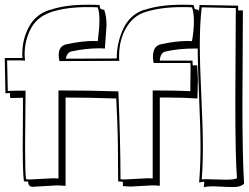

<svg xmlns="http://www.w3.org/2000/svg" viewBox="-21 -756 1051 811"><path d="M422 -551 401 -552Q341 -552 282 -539Q262 -535 257 -508L472 -509Q472 -575 500 -635Q528 -695 589 -715V-714Q652 -736 748 -736Q782 -736 797 -735Q798 -732 799 -726.5Q800 -721 801 -720Q804 -715 817 -715L819 -707Q822 -730 822 -735L985 -732V-712H1005L1003 -317Q1003 -91 1010 20Q996 34 966.5 34Q937 34 906 32L877 31Q853 31 840 35Q840 27 842 11Q837 12 820 15Q826 -57 826 -134.5Q826 -212 820 -346.5Q814 -481 814 -551H800Q734 -551 681 -539Q656 -535 654 -500H792L793 -480H812Q815 -423 815 -420L813 -340Q753 -344 689 -344H654V29Q646 27 621 27L531 32Q520 32 498 30V12L478 10Q478 -168 474 -250.5Q470 -333 470 -340Q354 -344 256 -344V29Q232 27 222 27L133 32L117 33Q98 33 98 11L80 10Q75 -25 75 -142L76 -303V-343L22 -342L21 -363L2 -362L-1 -511H74Q73 -516 73 -528Q73 -590 101.5 -643Q130 -696 191 -715V-714Q252 -736 349 -736Q384 -736 399 -735Q400 -733 401 -727Q402 -721 403 -720Q408 -715 419 -715Q429 -688 429 -649ZM774 -583 790 -582Q798 -628 798 -665.5Q798 -703 790 -725Q775 -726 748 -726Q658 -726 592 -705Q552 -692 526 -659Q482 -603 482 -518Q482 -506 483 -499L230 -498Q227 -511 227 -524Q227 -562 260 -569Q324 -583 376 -583L392 -582Q399 -638 399 -670.5Q399 -703 392 -725Q377 -726 349 -726Q260 -726 198 -706Q136 -686 109.5 -635.5Q83 -585 83 -526Q83 -516 85 -500Q74 -501 50 -501H9L12 -372Q27 -373 52 -373H87L85 -136Q85 -27 89 1Q96 2 108 2L202 -3Q218 -3 226 -2V-374Q355 -374 479 -370Q488 -151 488 1Q495 2 507 2L600 -3Q616 -3 624 -2V-374Q721 -374 783 -371V-396L784 -463Q784 -483 783 -490H628Q625 -504 625 -516Q625 -562 659 -569Q721 -583 774 -583ZM973 -330 975 -722 831 -725Q823 -656 823 -570Q823 -484 829.5 -348Q836 -212 836 -135.5Q836 -59 831 2Q834 1 849 1L934 3Q973 3 980 -4Q973 -83 973 -330Z"/></svg>

Font: Londrina Shadow
Style: Regular
Weight: 400
Designer: Marcelo Magalhaes
Foundry: Marcelo Magalhaes
Version: Version 1.001 2011